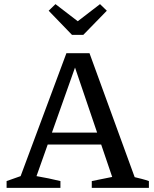

<svg xmlns="http://www.w3.org/2000/svg" viewBox="-20 -911 748 931"><path d="M633 -52Q650 -48 667.5 -43.5Q685 -39 702 -33V0H425V-33L524 -53L332 -618H356L157 -57Q187 -52 215.5 -46Q244 -40 273 -33V0H12V-33L80 -57L302 -653H414ZM182 -210V-268H525V-210ZM329 -742 216 -859 249 -891 357 -808 465 -891 498 -859 384 -742Z"/></svg>

Font: Piazzolla 24pt Medium
Style: Regular
Weight: 500
Designer: Juan Pablo del Peral
Foundry: Huerta Tipografica
Version: Version 2.005